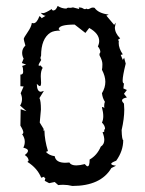

<svg xmlns="http://www.w3.org/2000/svg" viewBox="-20 -614 484 639"><path d="M220.7 4.9Q205.6 1 190.4 1Q182.1 1 173.8 2L162.1 -8.3L143.6 -4.4L128.9 -12.2L130.9 -21Q127 -22 127 -25.9L117.2 -22.5Q104.5 -54.2 71.3 -75.2L75.2 -79.1Q75.2 -89.8 62.5 -98.1Q73.2 -106 73.2 -112.3Q73.2 -118.7 57.6 -122.6Q62.5 -131.8 62.5 -142.6Q62.5 -154.8 53.7 -167.5Q57.6 -168.9 57.6 -173.8Q57.6 -180.2 47.9 -195.8L48.8 -250.5L67.9 -244.1L46.9 -262.7Q53.2 -272 53.2 -284.2Q53.2 -293.9 48.8 -303.7L58.6 -326.2L47.9 -327.1V-365.7Q57.1 -365.7 57.1 -375Q57.1 -388.2 53.7 -394.5L66.9 -398.9L52.7 -404.3L58.6 -418.9Q53.7 -428.2 53.7 -438.5Q53.7 -452.1 64.5 -462.4Q59.1 -481 59.1 -484.4Q59.1 -488.3 71.8 -506.6Q84.5 -524.9 85.9 -537.6L91.3 -536.6Q102.5 -536.6 111.3 -560.5Q117.7 -557.1 118.2 -553.2L131.8 -561.5Q124 -561.5 115.7 -571.3L123.5 -570.3Q130.4 -570.3 152.3 -584Q152.8 -579.1 158.2 -579.1L159.7 -579.6Q166 -580.1 171.9 -594.2Q185.5 -585.4 201.2 -585.4Q203.1 -588.4 208 -588.4L212.9 -587.9Q217.3 -587.9 222.7 -589.4L243.7 -584L242.2 -589.4Q251 -589.4 256.3 -585.9Q259.8 -583.5 262.7 -583.5Q265.1 -583.5 267.6 -585.4Q269.5 -583.5 272.5 -583.5Q275.9 -583.5 280.3 -586.2Q284.7 -588.9 289.6 -588.9Q292 -588.9 294.9 -587.9Q307.1 -569.8 341.8 -565.4L334 -562L359.9 -531.2L365.2 -538.6L362.3 -522.9Q362.3 -503.9 379.9 -486.3L373 -481.9L375.5 -476.6L375 -471.2Q375 -453.1 388.7 -433.1L381.8 -431.2L388.7 -414.6L393.1 -421.9L398.4 -402.3Q388.2 -361.3 388.2 -346.2Q388.2 -336.4 392.6 -336.4L390.6 -319.8L402.3 -314.5L392.6 -301.8L402.3 -289.6Q386.2 -286.6 386.2 -279.8Q386.2 -275.4 392.6 -269L393.6 -249.5Q393.6 -219.2 384.8 -181.2Q385.7 -148.9 390.1 -147.5Q390.1 -111.8 366.7 -79.1Q350.1 -72.8 350.1 -68.8Q350.1 -64.5 366.2 -62.5L350.6 -54.7Q315.4 4.9 220.7 4.9ZM271.5 -60.5Q278.3 -60.5 278.3 -83Q303.2 -97.2 315.4 -126Q327.1 -133.3 327.1 -148.4Q327.1 -159.2 321.3 -173.8L327.1 -175.8Q326.7 -177.2 326.7 -179.2Q326.7 -182.6 329.6 -185.5Q329.6 -195.8 319.3 -206.1Q323.7 -214.8 323.7 -227.5Q323.7 -239.7 319.3 -256.8Q320.3 -257.8 321.8 -257.8Q324.2 -257.8 327.1 -253.9L326.7 -261.2Q326.7 -269 329.1 -275.4Q321.3 -287.1 319.3 -303.7Q330.6 -322.3 330.6 -341.8Q330.6 -360.4 319.3 -381.8Q320.8 -388.2 320.8 -400.4Q320.8 -412.6 311.5 -429.2L311 -433.1Q311 -435.5 312.5 -437.7Q314 -439.9 314 -440.4Q314 -449.7 305.7 -459.5Q310.1 -468.8 310.1 -477.5Q310.1 -502.4 276.9 -521L264.2 -504.4L228.5 -532.2Q175.3 -532.2 175.3 -516.6L180.7 -512.2Q159.2 -512.2 147.9 -505.4Q116.7 -485.4 116.7 -428.2Q114.7 -424.3 114.7 -420.9Q114.7 -417.5 117.2 -414.6Q108.4 -400.9 108.4 -397Q108.9 -395 110.4 -395Q111.8 -395 114.3 -396.5L122.1 -388.2Q115.7 -378.9 115.7 -359.9L116.7 -338.9Q116.7 -327.6 112.8 -327.6Q108.9 -327.6 102.5 -335Q103 -308.6 116.2 -308.6L126 -311.5L111.3 -287.6Q116.2 -278.3 116.2 -249.5L112.3 -206.1L126 -183.6Q123.5 -181.6 123.5 -180.7Q123.5 -179.7 127.9 -179.7Q128.4 -147.5 139.6 -111.3L132.8 -108.4Q143.6 -96.7 162.1 -94.2Q165.5 -72.3 197.8 -72.3L210.9 -73.2Q216.3 -63.5 233.9 -63.5Q245.1 -63.5 262.2 -67.9Q268.1 -60.5 271.5 -60.5Z"/></svg>

Font: Truetypewriter PolyglOTT
Style: Regular
Weight: 400
Designer: Sergey Beatoff a.k.a. Sam_T
Version: Version 3.76